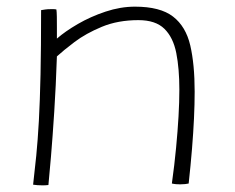

<svg xmlns="http://www.w3.org/2000/svg" viewBox="-20 -550 705 577"><path d="M125.5 6Q121.5 6.5 116.8 6.8Q112 7 107.5 7Q100.5 7 93 6.5Q85.5 6 79.5 5Q84.5 -37 89 -82.5Q93.5 -128 96.8 -186.8Q100 -245.5 101.8 -326.2Q103.5 -407 103.5 -519.5Q109 -520.5 116 -521.5Q123 -522.5 132 -522.5Q136 -522.5 141 -522.5Q146 -522.5 149.5 -521.5Q150.5 -515.5 150.8 -500Q151 -484.5 151 -466.2Q151 -448 151 -434Q175.5 -455.5 213.8 -477.8Q252 -500 297 -515Q342 -530 385.5 -530Q461.5 -530 500 -500.2Q538.5 -470.5 551.8 -413.5Q565 -356.5 565 -274.5Q565 -237.5 563 -194.5Q561 -151.5 557 -102.5Q553 -53.5 547 1.5Q543.5 2.5 536.5 3.2Q529.5 4 521.5 4Q515.5 4 509.2 3.5Q503 3 496.5 1.5Q504.5 -56 509.2 -106.2Q514 -156.5 516.5 -200.2Q519 -244 519 -281Q519 -343.5 509.8 -390.5Q500.5 -437.5 474 -463.5Q447.5 -489.5 396 -489.5Q334.5 -489.5 286.2 -469.5Q238 -449.5 204 -423.8Q170 -398 151 -380.5Q148 -291 143 -213.8Q138 -136.5 133.2 -79.5Q128.5 -22.5 125.5 6Z"/></svg>

Font: Grandstander Thin Thin
Style: Regular
Weight: 250
Version: Version 1.200